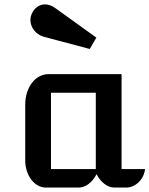

<svg xmlns="http://www.w3.org/2000/svg" viewBox="-20 -846 674 866"><path d="M93.8 -373.5Q93.8 -402.8 101.8 -428.2Q109.9 -453.6 124 -472.2Q138.2 -490.7 157.5 -501.2Q176.8 -511.7 199.2 -511.7H528.3V-83.5H634.3Q632.3 -66.4 624.8 -51Q617.2 -35.6 605.7 -24.4Q594.2 -13.2 579.6 -6.6Q564.9 0 548.8 0H496.6Q472.7 0 451.2 -16.4Q429.7 -32.7 415.5 -60.5Q401.4 -32.7 379.9 -16.4Q358.4 0 334.5 0H186.5Q167.5 0 150.4 -9.8Q133.3 -19.5 120.8 -36.1Q108.4 -52.7 101.1 -75Q93.8 -97.2 93.8 -122.6ZM412.1 -83.5V-427.7H210V-83.5ZM177.7 -680.2Q165 -683.6 153.8 -690.9Q142.6 -698.2 134.5 -708.3Q126.5 -718.3 121.8 -730.2Q117.2 -742.2 117.2 -755.4Q117.2 -770 123.5 -784.2Q132.8 -804.7 148.7 -815.4Q164.6 -826.2 183.1 -826.2Q205.6 -826.2 228.5 -810.1L414.6 -676.3L384.8 -625Z"/></svg>

Font: Atomic Age
Style: Regular
Weight: 400
Designer: James Grieshaber
Foundry: James Grieshaber
Version: Version 1.008; ttfautohint (v1.4.1) -l 6 -r 46 -G 0 -x 0 -H 